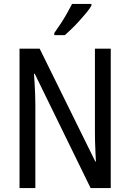

<svg xmlns="http://www.w3.org/2000/svg" viewBox="-20 -963 666 983"><path d="M547 0H444L158 -585H154Q156 -559 157.5 -532Q159 -505 160 -478.5Q161 -452 161 -426V0H80V-714H183L468 -136H471Q470 -161 468.5 -188.5Q467 -216 466.5 -243.5Q466 -271 466 -293V-714H547ZM448 -934Q439 -918 422.5 -898Q406 -878 386.5 -856.5Q367 -835 347.5 -816Q328 -797 312 -783H258V-794Q276 -819 292.5 -844.5Q309 -870 323.5 -895.5Q338 -921 349 -943H448Z"/></svg>

Font: Noto Sans Arabic Condensed
Style: Regular
Weight: 400
Width: 3
Designer: Monotype Design Team, Nadine Chahine, Nizar Qandah and Khaled Hosny
Foundry: Monotype Imaging Inc.
Version: Version 2.012